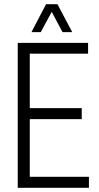

<svg xmlns="http://www.w3.org/2000/svg" viewBox="-20 -889 467 909"><path d="M64 0V-686H397V-635H121V-377H367V-325H121V-52H401V0ZM129 -737 198 -869H252L322 -737H276L212 -857H238L173 -737Z"/></svg>

Font: Archivo ExtraCondensed ExtraLight
Style: Regular
Weight: 250
Width: 2
Designer: Hector Gatti
Foundry: Omnibus-Type
Version: Version 2.001